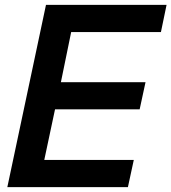

<svg xmlns="http://www.w3.org/2000/svg" viewBox="-20 -765 701 785"><path d="M10 0 168 -745H661L638 -634H271L229 -429H575L551 -318H205L161 -111H527L503 0Z"/></svg>

Font: Plus Jakarta Display Medium
Style: Italic
Weight: 500
Italic angle: -12°
Designer: Gumpita Rahayu
Foundry: Tokotype Studio
Version: Version 1.000